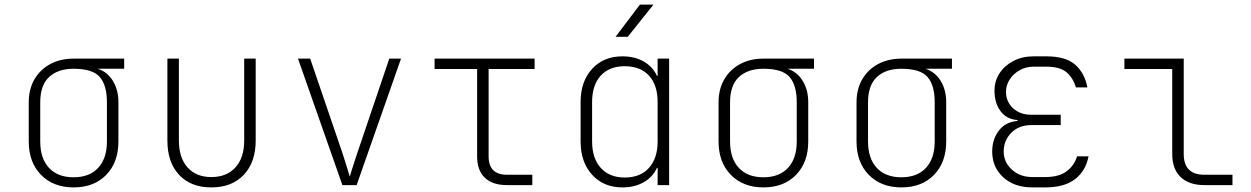

<svg xmlns="http://www.w3.org/2000/svg" viewBox="-20 -805 5440 835"><path d="M300 10Q212 10 158.5 -44.5Q105 -99 105 -190V-360Q105 -417 129.5 -459.5Q154 -502 198 -526Q242 -550 300 -550H520V-506H405Q446 -493 470.5 -454Q495 -415 495 -360V-190Q495 -99 442 -44.5Q389 10 300 10ZM300 -34Q369 -34 407 -75Q445 -116 445 -190V-360Q445 -434 414 -470Q383 -506 300 -506Q232 -506 193.5 -470Q155 -434 155 -360V-190Q155 -116 193 -75Q231 -34 300 -34Z M899 10Q810 10 759 -44.5Q708 -99 708 -194V-550H758V-194Q758 -119 795.5 -77Q833 -35 899 -35Q966 -35 1004 -77Q1042 -119 1042 -194V-550H1092V-194Q1092 -100 1040.5 -45Q989 10 899 10Z M1469 0 1276 -550H1329L1469 -140Q1478 -113 1487 -83.5Q1496 -54 1501 -37Q1506 -54 1515.5 -83.5Q1525 -113 1534 -140L1673 -550H1724L1531 0Z M2185 0Q2122 0 2088.5 -32Q2055 -64 2055 -125V-505H1870V-550H2305V-505H2105V-125Q2105 -45 2185 -45H2295V0Z M2657 -645 2763 -785H2822L2710 -645ZM2687 10Q2605 10 2555 -45Q2505 -100 2505 -190V-361Q2505 -451 2555 -505.5Q2605 -560 2687 -560Q2740 -560 2779.5 -537.5Q2819 -515 2837 -475H2840V-550H2890V0H2840V-75H2837Q2819 -35 2779.5 -12.5Q2740 10 2687 10ZM2697 -33Q2765 -33 2802.5 -75Q2840 -117 2840 -190V-361Q2840 -435 2802.5 -476Q2765 -517 2697 -517Q2630 -517 2592.5 -476Q2555 -435 2555 -361V-190Q2555 -117 2592.5 -75Q2630 -33 2697 -33Z M3300 10Q3212 10 3158.5 -44.5Q3105 -99 3105 -190V-360Q3105 -417 3129.5 -459.5Q3154 -502 3198 -526Q3242 -550 3300 -550H3520V-506H3405Q3446 -493 3470.5 -454Q3495 -415 3495 -360V-190Q3495 -99 3442 -44.5Q3389 10 3300 10ZM3300 -34Q3369 -34 3407 -75Q3445 -116 3445 -190V-360Q3445 -434 3414 -470Q3383 -506 3300 -506Q3232 -506 3193.5 -470Q3155 -434 3155 -360V-190Q3155 -116 3193 -75Q3231 -34 3300 -34Z M3900 10Q3812 10 3758.5 -44.5Q3705 -99 3705 -190V-360Q3705 -417 3729.5 -459.5Q3754 -502 3798 -526Q3842 -550 3900 -550H4120V-506H4005Q4046 -493 4070.5 -454Q4095 -415 4095 -360V-190Q4095 -99 4042 -44.5Q3989 10 3900 10ZM3900 -34Q3969 -34 4007 -75Q4045 -116 4045 -190V-360Q4045 -434 4014 -470Q3983 -506 3900 -506Q3832 -506 3793.5 -470Q3755 -434 3755 -360V-190Q3755 -116 3793 -75Q3831 -34 3900 -34Z M4526 10H4470Q4391 10 4343 -34Q4295 -78 4295 -146Q4295 -199 4324 -237Q4353 -275 4405 -279V-283Q4358 -286 4331.5 -321.5Q4305 -357 4305 -410Q4305 -453 4327 -486.5Q4349 -520 4387.5 -540Q4426 -560 4475 -560H4531Q4614 -560 4655.5 -524Q4697 -488 4709 -425H4659Q4647 -466 4618.5 -490.5Q4590 -515 4531 -515H4475Q4442 -515 4415 -500Q4388 -485 4371.5 -460Q4355 -435 4355 -406Q4355 -363 4385.5 -334.5Q4416 -306 4465 -306H4593V-261H4465Q4411 -261 4378 -227.5Q4345 -194 4345 -146Q4345 -100 4380.5 -67.5Q4416 -35 4470 -35H4526Q4585 -35 4618.5 -60Q4652 -85 4664 -125H4714Q4702 -62 4655.5 -26Q4609 10 4526 10Z M5218 0Q5151 0 5114.5 -35Q5078 -70 5078 -135V-505H4870V-550H5128V-135Q5128 -45 5218 -45H5340V0Z"/></svg>

Font: NKDuy Mono Thin
Style: Regular
Weight: 100
Monospace: yes
Designer: NKDuy
Foundry: NKDuy
Version: Version 2.251; ttfautohint (v1.8.4.7-5d5b)